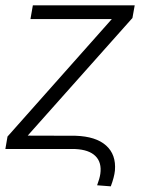

<svg xmlns="http://www.w3.org/2000/svg" viewBox="-30 -548 536 706"><path d="M457 -481.9 71.8 -49.3 247.6 -48.8Q322.8 -46.4 360.1 -12.9Q397.5 20.5 392.6 79.1Q390.1 103.5 377.4 137.2L327.1 133.3Q336.4 108.4 338.9 91.3Q344.7 49.3 321 25.9Q297.4 2.4 246.6 0H-10.3L-2.4 -45.9L381.3 -478H82L90.8 -528.3H465.3Z"/></svg>

Font: Roboto Light
Style: Italic
Weight: 300
Italic angle: -12°
Designer: Google
Version: Version 2.134; 2016; ttfautohint (v1.6)